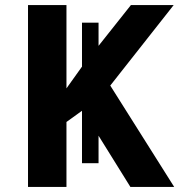

<svg xmlns="http://www.w3.org/2000/svg" viewBox="-20 -734 704 754"><path d="M302 -299V-93H367V-201L492 0H664L413 -398L662 -714H494L367 -554V-645H302V-472L301 -471L241 -387V-714H90V0H241V-255Z"/></svg>

Font: Passageway
Style: Regular
Weight: 700
Foundry: Ascender Corporation
Version: Version 1.11